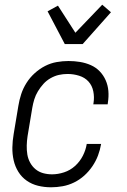

<svg xmlns="http://www.w3.org/2000/svg" viewBox="-20 -787 540 815"><path d="M197 8Q168 8 141.5 1.5Q115 -5 93.5 -20Q72 -35 58 -57.5Q44 -80 38 -106.5Q32 -133 32.5 -161Q33 -189 38 -218L58 -338Q62 -363 70 -387.5Q78 -412 92.5 -435Q107 -458 127.5 -476.5Q148 -495 171.5 -507Q195 -519 220.5 -523.5Q246 -528 271 -528Q296 -528 320 -524Q344 -520 365.5 -510.5Q387 -501 403 -484.5Q419 -468 428.5 -446.5Q438 -425 440 -401Q442 -377 438 -352L437 -344H376L377 -350Q381 -375 376 -399.5Q371 -424 355.5 -441Q340 -458 316 -465.5Q292 -473 267 -473Q248 -473 230 -469Q212 -465 194.5 -455Q177 -445 164 -430.5Q151 -416 141 -399.5Q131 -383 125.5 -365Q120 -347 117 -329L97 -209Q94 -189 93.5 -169.5Q93 -150 96 -131.5Q99 -113 108 -96.5Q117 -80 131 -68.5Q145 -57 163 -52Q181 -47 201 -47Q226 -47 252 -55.5Q278 -64 298.5 -82.5Q319 -101 331.5 -125.5Q344 -150 348 -175V-176H409V-175Q405 -151 396 -127Q387 -103 372 -81Q357 -59 337.5 -41.5Q318 -24 294.5 -12.5Q271 -1 246 3.5Q221 8 197 8ZM255 -600 182 -739 226 -763 300 -648 414 -767 451 -735 331 -600Z"/></svg>

Font: Iosevka Light Oblique
Style: Regular
Weight: 300
Italic angle: -9°
Monospace: yes
Designer: Belleve Invis
Foundry: Belleve Invis
Version: Version 32.5.0; ttfautohint (v1.8.4)